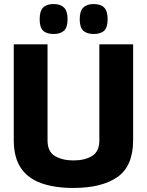

<svg xmlns="http://www.w3.org/2000/svg" viewBox="-20 -919 726 949"><path d="M48 -227V-700H215V-225Q215 -169 252 -147.5Q289 -126 343 -126Q399 -126 435 -148Q471 -170 471 -225V-700H638V-227Q638 -98 560.5 -44Q483 10 343 10Q250 10 184 -13.5Q118 -37 83 -89Q48 -141 48 -227ZM443 -751Q409 -751 391.5 -767.5Q374 -784 374 -824Q374 -864 391.5 -881.5Q409 -899 443 -899Q478 -899 495 -881.5Q512 -864 512 -824Q512 -784 495 -767.5Q478 -751 443 -751ZM245 -751Q210 -751 193 -767.5Q176 -784 176 -824Q176 -864 193 -881.5Q210 -899 245 -899Q279 -899 296.5 -881.5Q314 -864 314 -824Q314 -784 296.5 -767.5Q279 -751 245 -751Z"/></svg>

Font: Georama
Style: Bold
Weight: 700
Designer: Jean-Baptiste Levee
Foundry: Production Type
Version: Version 1.000